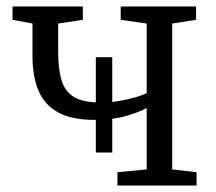

<svg xmlns="http://www.w3.org/2000/svg" viewBox="-20 -571 664 591"><path d="M341.5 0V-41L431.5 -49.5V-238.5Q409.5 -226 368 -214Q326.5 -202 271 -202Q201 -202 159 -225Q117 -248 98.5 -291.8Q80 -335.5 80 -398.5V-498.5L18.5 -510V-551H235V-510L159 -498.5V-413Q159 -358.5 169.5 -323.8Q180 -289 208.2 -272.2Q236.5 -255.5 289.5 -255.5Q318 -255.5 345.2 -260Q372.5 -264.5 395 -271Q417.5 -277.5 431.5 -284.5V-498.5L351.5 -510V-551H583.5V-510L510 -498.5V-49.5L585 -41V0ZM275 -101.5V-395H325.5V-101.5Z"/></svg>

Font: Merriweather 28pt Light
Style: Regular
Weight: 300
Version: Version 2.100